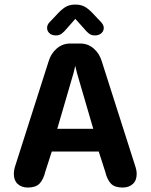

<svg xmlns="http://www.w3.org/2000/svg" viewBox="-20 -811 659 840"><path d="M102 9.5Q74.5 9.5 57.5 -6Q40.5 -21.5 40.5 -50Q40.5 -56.5 41.5 -63.5Q42.5 -70.5 44.5 -78.5L192.5 -542Q202.5 -576.5 228 -598.5Q253.5 -620.5 286 -620.5H332Q365 -620.5 390.2 -598.5Q415.5 -576.5 425.5 -542L573.5 -78.5Q576 -70.5 577 -63.5Q578 -56.5 578 -50Q578 -21.5 561 -6Q544 9.5 516 9.5Q481.5 9.5 465 -8Q448.5 -25.5 440 -61L412 -148H206.5L178.5 -61Q170 -25.5 153.2 -8Q136.5 9.5 102 9.5ZM230.5 -247.5H388L317.5 -489Q315 -498.5 313 -507.2Q311 -516 309 -523Q307.5 -516 305.5 -507.2Q303.5 -498.5 301 -489ZM422 -714.5Q434 -701.5 434 -689Q434 -675 423.2 -665.5Q412.5 -656 395 -656Q380 -656 369.5 -664Q359 -672 349.5 -684L309.5 -728.5L270 -683.5Q260 -671.5 249.8 -663.8Q239.5 -656 224.5 -656Q207 -656 196.5 -665.5Q186 -675 186 -689.5Q186 -695 188.5 -701.5Q191 -708 197.5 -714.5L226 -744.5Q246.5 -767.5 264.5 -779.2Q282.5 -791 309.5 -791Q337 -791 355 -779.2Q373 -767.5 393.5 -744.5Z"/></svg>

Font: Sono Monospace SemiBold
Style: Regular
Weight: 600
Designer: Tyler Finck
Foundry: Tyler Finck
Version: Version 2.112